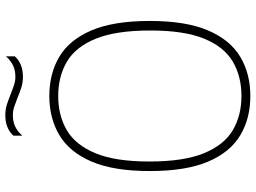

<svg xmlns="http://www.w3.org/2000/svg" viewBox="-140 -815 964 724"><g transform="rotate(-90 342.0 -453.0)"><path d="M342 9Q257.5 9 193.8 -29Q130 -67 94.5 -150.5Q59 -234 59 -370Q59 -506.5 94.8 -589.8Q130.5 -673 194.2 -711Q258 -749 342 -749Q427 -749 490.5 -711Q554 -673 589.5 -589.8Q625 -506.5 625 -370Q625 -234 589.2 -150.5Q553.5 -67 489.8 -29Q426 9 342 9ZM342 -24.5Q415.5 -24.5 471.2 -57Q527 -89.5 558 -164.8Q589 -240 589 -368Q589 -498 558 -574Q527 -650 471.2 -682.8Q415.5 -715.5 342 -715.5Q268.5 -715.5 213 -683Q157.5 -650.5 126.2 -575.2Q95 -500 95 -372Q95 -242 126.2 -166Q157.5 -90 213 -57.2Q268.5 -24.5 342 -24.5ZM414 -848.5Q392 -848.5 372.5 -855Q353 -861.5 335 -869Q318.5 -875.5 302.5 -881Q286.5 -886.5 270 -886.5Q245.5 -886.5 227 -877.8Q208.5 -869 192.5 -851V-884.5Q220 -915 270 -915Q292 -915 311.5 -908.5Q331 -902 349.5 -894.5Q366 -888 381.8 -882.5Q397.5 -877 414 -877Q439 -877 457.2 -885.8Q475.5 -894.5 491.5 -912.5V-879Q464 -848.5 414 -848.5Z"/></g></svg>

Font: Encode Sans Th
Style: Regular
Weight: 100
Designer: Multiple Designers
Foundry: Impallari Type
Version: Version 3.002; ttfautohint (v1.8.3) -l 8 -r 50 -G 200 -x 14 